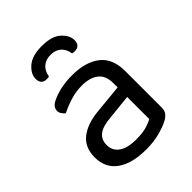

<svg xmlns="http://www.w3.org/2000/svg" viewBox="-197 -775 894 894"><g transform="rotate(-45 249.5 -328.5)"><path d="M240 14Q146 14 94.5 -23Q43 -60 43 -130Q43 -195 86.5 -229.5Q130 -264 207 -271L349 -285V-313Q349 -363 319 -386Q289 -409 238 -409Q197 -409 159.5 -397Q122 -385 93 -370Q85 -377 78.5 -386.5Q72 -396 72 -406Q72 -432 101 -446Q128 -460 163.5 -467.5Q199 -475 239 -475Q326 -475 377 -436Q428 -397 428 -313V-76Q428 -54 419.5 -42.5Q411 -31 394 -21Q370 -8 330 3Q290 14 240 14ZM240 -52Q282 -52 309.5 -60.5Q337 -69 349 -77V-222L225 -209Q173 -205 148 -186Q123 -167 123 -131Q123 -94 152.5 -73Q182 -52 240 -52ZM235 -613Q204 -613 184 -596Q164 -579 159 -547Q155 -546 151 -545.5Q147 -545 142 -545Q126 -545 116.5 -554.5Q107 -564 107 -583Q107 -615 139 -643Q171 -671 235 -671Q301 -671 332 -642.5Q363 -614 363 -583Q363 -564 354 -554.5Q345 -545 328 -545Q323 -545 318.5 -545.5Q314 -546 311 -547Q306 -579 286.5 -596Q267 -613 235 -613Z"/></g></svg>

Font: Baloo Paaji 2
Style: Regular
Weight: 400
Designer: Shuchita Grover, Noopur Datye and Ek Type
Foundry: Ek Type
Version: Version 1.700